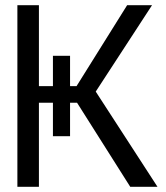

<svg xmlns="http://www.w3.org/2000/svg" viewBox="-20 -720 640 740"><path d="M184 -324H130V0H47V-700H130V-388H184V-505H250V-388H275L470 -700H566L349 -367L587 0H482L277 -324H250V-195H184Z"/></svg>

Font: PT Mono
Style: Regular
Weight: 400
Monospace: yes
Designer: A.Korolkova, I.Chaeva
Foundry: ParaType Ltd
Version: Version 1.001W OFL